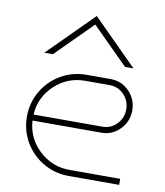

<svg xmlns="http://www.w3.org/2000/svg" viewBox="-86 -849 792 920"><g transform="rotate(10 310.0 -389.0)"><path d="M93.3 -561.5 310.1 -778.3 526.9 -561.5H485.8L310.1 -736.8L134.8 -561.5ZM429.2 -231.4H93.8Q99.1 -146.5 161.4 -87.9Q223.6 -29.3 310.1 -29.3H556.2V0H310.1Q243.2 0 186.5 -33Q129.9 -65.9 96.9 -122.6Q64 -179.2 64 -246.1Q64 -313 96.9 -369.6Q129.9 -426.3 186.5 -459.2Q243.2 -492.2 310.1 -492.2H429.2Q481.9 -492.2 519 -453.9Q556.2 -415.5 556.2 -361.8Q556.2 -308.1 519 -269.8Q481.9 -231.4 429.2 -231.4ZM93.8 -260.7H429.2Q469.7 -260.7 498.3 -290.3Q526.9 -319.8 526.9 -361.8Q526.9 -403.8 498.3 -433.3Q469.7 -462.9 429.2 -462.9H310.1Q223.6 -462.9 161.4 -404.3Q99.1 -345.7 93.8 -260.7Z"/></g></svg>

Font: Cherry
Style: Light
Weight: 300
Designer: Amin Abedi
Version: Version 1.00 ; ttfautohint (v1.6)